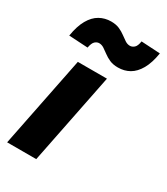

<svg xmlns="http://www.w3.org/2000/svg" viewBox="-185 -830 797 914"><g transform="rotate(30 213.0 -373.0)"><path d="M8 0 108 -500H268L168 0ZM286 -572Q259 -572 240 -580.5Q221 -589 206.5 -600Q192 -611 179 -619.5Q166 -628 152 -628Q140 -628 129.5 -618.5Q119 -609 114 -582L10 -588Q19 -644 39 -679Q59 -714 87.5 -730Q116 -746 150 -746Q177 -746 196 -737.5Q215 -729 229.5 -718Q244 -707 257 -698.5Q270 -690 284 -690Q296 -690 307 -699.5Q318 -709 322 -736L426 -730Q417 -674 397 -639Q377 -604 349 -588Q321 -572 286 -572Z"/></g></svg>

Font: Source Sans 3 ExtraLight Black
Style: Italic
Weight: 900
Italic angle: -11°
Version: Version 3.052;hotconv 1.1.0;makeotfexe 2.6.0